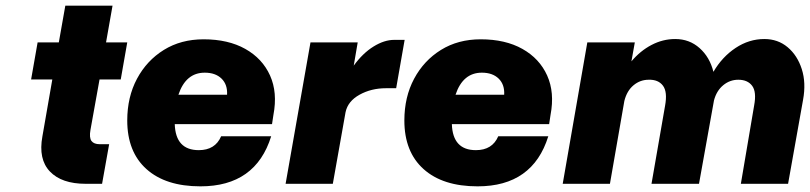

<svg xmlns="http://www.w3.org/2000/svg" viewBox="-20 -650 2865 679"><path d="M366 -140 341 0H283Q198 0 156.5 -43.5Q115 -87 130 -168L165 -369H90L113 -500H188L211 -630H378L355 -500H430L407 -369H332L300 -191Q295 -163 303.5 -151.5Q312 -140 333 -140Z M430 -224Q430 -307 464.5 -371.5Q499 -436 559.5 -473.5Q620 -511 700 -511Q787 -511 847.5 -477Q908 -443 935 -383Q962 -323 947 -244L942 -211H598Q601 -119 683 -119Q741 -119 762 -168H939Q884 9 689 9Q566 9 498 -52Q430 -113 430 -224ZM704 -393Q637 -393 611 -315H783Q785 -351 763.5 -372Q742 -393 704 -393Z M1078 -500H1245L1231 -418Q1263 -462 1301 -485.5Q1339 -509 1374 -509H1411L1381 -338H1345Q1293 -338 1251.5 -315Q1210 -292 1202 -253L1157 0H990Z M1410 -224Q1410 -307 1444.5 -371.5Q1479 -436 1539.5 -473.5Q1600 -511 1680 -511Q1767 -511 1827.5 -477Q1888 -443 1915 -383Q1942 -323 1927 -244L1922 -211H1578Q1581 -119 1663 -119Q1721 -119 1742 -168H1919Q1864 9 1669 9Q1546 9 1478 -52Q1410 -113 1410 -224ZM1684 -393Q1617 -393 1591 -315H1763Q1765 -351 1743.5 -372Q1722 -393 1684 -393Z M2332 -276Q2341 -325 2324.5 -347Q2308 -369 2274 -368Q2244 -368 2220.5 -348.5Q2197 -329 2188 -293L2137 0H1970L2057 -500H2225L2213 -433Q2244 -470 2284 -491Q2324 -512 2368 -512Q2418 -512 2454 -480Q2490 -448 2503 -396Q2534 -449 2581.5 -480.5Q2629 -512 2683 -512Q2731 -512 2765.5 -483Q2800 -454 2815.5 -405.5Q2831 -357 2820 -297L2767 0H2600L2647 -277Q2656 -325 2640 -346.5Q2624 -368 2591 -368Q2561 -368 2537.5 -348.5Q2514 -329 2505 -295L2452 0H2284Z"/></svg>

Font: Overused Grotesk ExtraBold
Style: Italic
Weight: 800
Italic angle: -10°
Version: Version 0.003